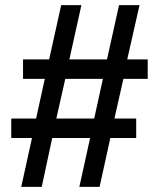

<svg xmlns="http://www.w3.org/2000/svg" viewBox="-20 -718 622 750"><path d="M63 12 105 -179H24V-255H121L155 -410H70V-486H172L219 -698H298L251 -486H398L445 -698H525L477 -486H557V-410H462L427 -255H512V-179H411L369 12H290L332 -179H184L143 12ZM200 -255H348L382 -410H235Z"/></svg>

Font: Archivo
Style: Regular
Weight: 400
Designer: Hector Gatti
Foundry: Omnibus-Type
Version: Version 2.001